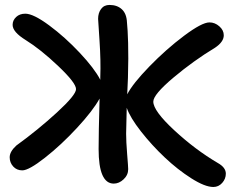

<svg xmlns="http://www.w3.org/2000/svg" viewBox="-20 -725 938 773"><path d="M69.8 -39.1Q47.4 -39.1 33.2 -54.7Q19 -70.3 19 -91.8Q19 -114.7 45.9 -139.2Q132.3 -201.7 209.2 -272.2Q286.1 -342.8 286.1 -366.2Q286.1 -391.1 214.8 -458.7Q143.6 -526.4 83 -564Q30.8 -596.2 30.8 -625Q30.8 -643.1 44.9 -656.5Q59.1 -669.9 82 -669.9Q114.3 -669.9 178 -622.8Q241.7 -575.7 301 -512.5Q360.4 -449.2 383.8 -403.8V-415Q386.2 -480 380.6 -562.3Q375 -644.5 375 -648.9Q375 -672.9 387 -689Q398.9 -705.1 420.9 -705.1Q451.7 -705.1 470.7 -687.5Q489.7 -669.9 491.2 -634.8Q494.1 -608.4 495.8 -552.5Q497.6 -496.6 495.1 -411.1Q493.7 -377 492.2 -345.2Q514.2 -388.2 581.8 -457.8Q649.4 -527.3 721.2 -581.1Q793 -634.8 823.2 -634.8Q845.2 -634.8 863 -619.1Q880.9 -603.5 880.9 -583Q880.9 -556.6 846.2 -533.2Q758.3 -480 677.7 -412.1Q597.2 -344.2 597.2 -315.9Q597.2 -278.8 681.4 -200.7Q765.6 -122.6 856.9 -68.8Q889.2 -50.8 889.2 -25.9Q889.2 -4.9 874.5 11.5Q859.9 27.8 838.9 27.8Q805.2 27.8 750.2 -7.1Q695.3 -42 643.3 -91.1Q591.3 -140.1 547.6 -195.8Q503.9 -251.5 490.2 -291Q487.8 -195.8 487.8 -187Q487.8 -155.3 491.9 -104.5Q496.1 -53.7 496.1 -43.9Q496.1 -20.5 477.8 -3.2Q459.5 14.2 438 14.2Q377 14.2 377 -125Q377 -186.5 380.9 -328.1Q354.5 -279.8 290.3 -210.4Q226.1 -141.1 161.1 -90.1Q96.2 -39.1 69.8 -39.1Z"/></svg>

Font: Shantell Sans Irregular
Style: Regular
Weight: 500
Designer: Stephen Nixon, Anya Danilova, Shantell Martin
Foundry: Arrow Type
Version: Version 1.006;[9816181b4]